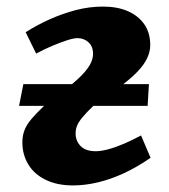

<svg xmlns="http://www.w3.org/2000/svg" viewBox="-20 -549 515 584"><path d="M429 -227H264Q243 -207 231 -192.5Q219 -178 214.5 -167Q210 -156 210 -143Q210 -120 225.5 -104.5Q241 -89 271 -89Q287 -89 309.5 -95Q332 -101 357.5 -112Q383 -123 409 -137L438 -69Q396 -40 355.5 -21.5Q315 -3 276.5 6Q238 15 202 15Q154 15 119 -2Q84 -19 66 -49Q48 -79 48 -116Q48 -136 54.5 -153Q61 -170 76 -187.5Q91 -205 114 -227H38L51 -293H199Q225 -315 238.5 -331Q252 -347 257.5 -360Q263 -373 263 -385Q263 -408 249 -420.5Q235 -433 216 -433Q204 -433 184 -426.5Q164 -420 140 -410Q116 -400 90 -386L58 -451Q91 -472 129.5 -489.5Q168 -507 209.5 -518Q251 -529 293 -529Q337 -529 369 -515Q401 -501 419 -475Q437 -449 437 -412Q437 -392 427.5 -372Q418 -352 400 -333Q382 -314 355 -293H433Z"/></svg>

Font: Literata
Style: Bold Italic
Weight: 700
Italic angle: -2°
Designer: Latin by Veronika Burian and Jose Scaglione. Greek by Irene Vlachou. Cyrillic by Vera Evstafieva
Foundry: TypeTogether
Version: Version 3.103;gftools[0.9.29]